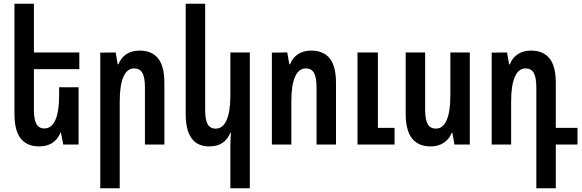

<svg xmlns="http://www.w3.org/2000/svg" viewBox="-20 -780 3140 1036"><path d="M163 -407V-189Q163 -135 176.5 -111Q190 -87 220 -87Q258 -87 278.5 -132Q299 -177 299 -264V-309H404V0H321L309 -64H306Q292 -28 262.5 -9Q233 10 192 10Q126 10 92 -32.5Q58 -75 58 -165V-760H163V-497H408V-407Z M521 -496 604 -497 615 -433H619Q633 -469 662.5 -488Q692 -507 733 -507Q799 -507 833 -465Q867 -423 867 -332V0H762V-309Q762 -363 748 -387Q734 -411 704 -411Q666 -411 646 -365.5Q626 -320 626 -233V236H521Z M1223 236V11Q1223 -27 1226 -64H1223Q1208 -27 1180 -8.5Q1152 10 1109 10Q982 10 982 -165V-760H1087V-188Q1087 -134 1100.5 -110Q1114 -86 1144 -86Q1182 -86 1202.5 -131.5Q1223 -177 1223 -264V-497H1328V236Z M1447 -496 1530 -497 1541 -433H1545Q1559 -469 1588.5 -488Q1618 -507 1659 -507Q1725 -507 1759 -465Q1793 -423 1793 -332V0H1688V-309Q1688 -363 1674 -387Q1660 -411 1630 -411Q1592 -411 1572 -365.5Q1552 -320 1552 -233V0H1447ZM1909 -497H2019V-90H2109V0H1909Z M2515 0H2432L2421 -64H2418Q2403 -28 2373.5 -9Q2344 10 2304 10Q2169 10 2169 -165V-497H2274V-188Q2274 -134 2288 -110Q2302 -86 2332 -86Q2370 -86 2390 -131.5Q2410 -177 2410 -264V-497H2515Z M2874 -308Q2874 -362 2860 -386.5Q2846 -411 2816 -411Q2778 -411 2758 -365.5Q2738 -320 2738 -233V0H2633V-496L2716 -497L2727 -433H2731Q2745 -469 2774.5 -488Q2804 -507 2845 -507Q2911 -507 2945 -465Q2979 -423 2979 -332V-90H3096V0H2979V236H2874Z"/></svg>

Font: Noto Sans Armenian Medium Cond
Style: Regular
Weight: 500
Width: 3
Designer: Monotype Design team
Foundry: Monotype Imaging Inc.
Version: Version 1.000